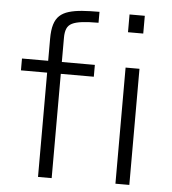

<svg xmlns="http://www.w3.org/2000/svg" viewBox="-53 -791 752 840"><g transform="rotate(5 323.0 -371.5)"><path d="M145 0V-458H30V-510H145V-607Q145 -645 152.5 -669.5Q160 -694 175.5 -708.5Q191 -723 216 -730.5Q241 -738 274 -740.5Q307 -743 350 -743V-695Q306 -695 278 -691.5Q250 -688 234 -680Q218 -672 211.5 -656.5Q205 -641 205 -617V-510H350V-458H205V0ZM485 0V-510H546V0ZM482 -665V-743H549V-665Z"/></g></svg>

Font: Saira SemiExpanded Light
Style: Regular
Weight: 300
Width: 6
Designer: Hector Gatti with collaboration of the Omnibus-Type team
Foundry: Omnibus-Type
Version: Version 1.101